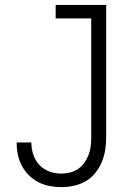

<svg xmlns="http://www.w3.org/2000/svg" viewBox="-20 -755 540 783"><path d="M230 8Q206 8 182 3.5Q158 -1 136.5 -12Q115 -23 98 -40Q81 -57 69.5 -78.5Q58 -100 53 -123.5Q48 -147 48 -171Q48 -172 48 -172.5Q48 -173 48 -174H108Q108 -174 108 -173.5Q108 -173 108 -172Q108 -148 116 -124Q124 -100 141 -82Q158 -64 181.5 -55.5Q205 -47 230 -47Q248 -47 266 -51.5Q284 -56 299 -66.5Q314 -77 324.5 -92Q335 -107 341.5 -124Q348 -141 350 -159Q352 -177 352 -195V-680H207V-735H413V-195Q413 -169 409 -143.5Q405 -118 395 -94Q385 -70 368.5 -49.5Q352 -29 329.5 -16Q307 -3 281.5 2.5Q256 8 230 8Z"/></svg>

Font: Iosevka SS04 Light
Style: Regular
Weight: 300
Monospace: yes
Designer: Belleve Invis
Foundry: Belleve Invis
Version: Version 19.0.0; ttfautohint (v1.8.4)